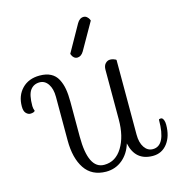

<svg xmlns="http://www.w3.org/2000/svg" viewBox="-298 -1180 1245 1348"><g transform="rotate(-15 325.0 -506.5)"><path d="M579 -700V-157Q579 -99 602.5 -64Q626 -29 664 -29Q758 -29 758 -217Q759 -223 773 -223Q778 -223 783 -219.5Q788 -216 793 -203.5Q798 -191 798 -171Q798 -87 758 -35Q718 17 652 17Q525 17 497 -115Q476 -45 425.5 -3Q375 39 306 39Q203 38 152 -38Q101 -114 101 -243V-560Q101 -618 77.5 -653Q54 -688 16 -688Q-27 -688 -51.5 -655.5Q-76 -623 -76 -540Q-76 -531 -74 -522Q-72 -513 -70 -508L-68 -504Q-77 -492 -103 -492Q-119 -492 -133.5 -507Q-148 -522 -148 -556Q-148 -635 -100 -684.5Q-52 -734 28 -734Q76 -734 108.5 -717Q141 -700 158.5 -667Q176 -634 183 -594Q190 -554 190 -500V-247Q190 -11 306 -11Q389 -11 437.5 -90Q486 -169 486 -292V-653Q486 -683 501 -698.5Q516 -714 535 -714Q547 -714 558 -710.5Q569 -707 574 -704ZM476 -1014 365 -819Q346 -787 318 -787Q304 -787 293.5 -796.5Q283 -806 280 -816L276 -825L385 -1019Q404 -1052 433 -1052Q447 -1052 457.5 -1042.5Q468 -1033 472 -1024Z"/></g></svg>

Font: Sofia
Style: Regular
Weight: 400
Designer: Paula Nazal and Daniel Hernndez
Foundry: Paula Nazal, Daniel Hernndez
Version: Version 1.001